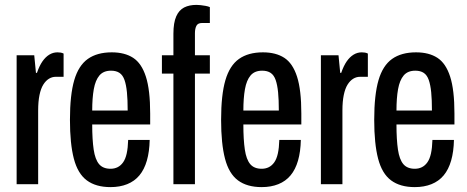

<svg xmlns="http://www.w3.org/2000/svg" viewBox="-20 -753 1910 785"><path d="M48 0V-527H120L127 -455H131Q141 -484 153.5 -502Q166 -520 181.5 -529.5Q197 -539 215 -539Q222 -539 228 -538Q234 -537 240 -534V-439H208Q193 -439 180 -431Q167 -423 157 -407Q147 -391 141.5 -364.5Q136 -338 136 -301V0Z M432 12Q372 12 335 -15.5Q298 -43 282 -104Q266 -165 266 -263Q266 -365 283.5 -425Q301 -485 339 -512Q377 -539 437 -539Q490 -539 524.5 -516.5Q559 -494 576.5 -439.5Q594 -385 594 -289V-244H357Q357 -182 363 -141.5Q369 -101 385 -82Q401 -63 432 -63Q448 -63 461 -69.5Q474 -76 483.5 -89.5Q493 -103 498 -125.5Q503 -148 504 -181H592Q591 -133 580.5 -96.5Q570 -60 550 -36Q530 -12 500 0Q470 12 432 12ZM357 -301H502Q502 -345 499 -375.5Q496 -406 489 -426Q482 -446 468.5 -455Q455 -464 434 -464Q403 -464 386.5 -444.5Q370 -425 363.5 -388.5Q357 -352 357 -301Z M689 0V-452H642V-527H689V-615Q689 -660 700.5 -686Q712 -712 733 -722.5Q754 -733 783 -733Q790 -733 800 -732Q810 -731 820.5 -729Q831 -727 838 -724V-659H806Q789 -659 783 -647.5Q777 -636 777 -617V-527H838V-452H777V0Z M1050 12Q990 12 953 -15.5Q916 -43 900 -104Q884 -165 884 -263Q884 -365 901.5 -425Q919 -485 957 -512Q995 -539 1055 -539Q1108 -539 1142.5 -516.5Q1177 -494 1194.5 -439.5Q1212 -385 1212 -289V-244H975Q975 -182 981 -141.5Q987 -101 1003 -82Q1019 -63 1050 -63Q1066 -63 1079 -69.5Q1092 -76 1101.5 -89.5Q1111 -103 1116 -125.5Q1121 -148 1122 -181H1210Q1209 -133 1198.5 -96.5Q1188 -60 1168 -36Q1148 -12 1118 0Q1088 12 1050 12ZM975 -301H1120Q1120 -345 1117 -375.5Q1114 -406 1107 -426Q1100 -446 1086.5 -455Q1073 -464 1052 -464Q1021 -464 1004.5 -444.5Q988 -425 981.5 -388.5Q975 -352 975 -301Z M1292 0V-527H1364L1371 -455H1375Q1385 -484 1397.5 -502Q1410 -520 1425.5 -529.5Q1441 -539 1459 -539Q1466 -539 1472 -538Q1478 -537 1484 -534V-439H1452Q1437 -439 1424 -431Q1411 -423 1401 -407Q1391 -391 1385.5 -364.5Q1380 -338 1380 -301V0Z M1676 12Q1616 12 1579 -15.5Q1542 -43 1526 -104Q1510 -165 1510 -263Q1510 -365 1527.5 -425Q1545 -485 1583 -512Q1621 -539 1681 -539Q1734 -539 1768.5 -516.5Q1803 -494 1820.5 -439.5Q1838 -385 1838 -289V-244H1601Q1601 -182 1607 -141.5Q1613 -101 1629 -82Q1645 -63 1676 -63Q1692 -63 1705 -69.5Q1718 -76 1727.5 -89.5Q1737 -103 1742 -125.5Q1747 -148 1748 -181H1836Q1835 -133 1824.5 -96.5Q1814 -60 1794 -36Q1774 -12 1744 0Q1714 12 1676 12ZM1601 -301H1746Q1746 -345 1743 -375.5Q1740 -406 1733 -426Q1726 -446 1712.5 -455Q1699 -464 1678 -464Q1647 -464 1630.5 -444.5Q1614 -425 1607.5 -388.5Q1601 -352 1601 -301Z"/></svg>

Font: Archivo ExtraCondensed Medium
Style: Regular
Weight: 500
Width: 2
Designer: Hector Gatti
Foundry: Omnibus-Type
Version: Version 2.001